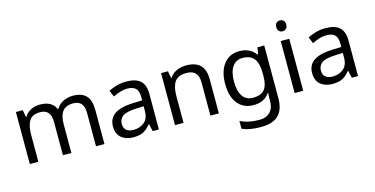

<svg xmlns="http://www.w3.org/2000/svg" viewBox="-90 -1204 3729 1911"><g transform="rotate(-15 1774.0 -248.5)"><path d="M673 -546Q764 -546 809 -499.5Q854 -453 854 -349V0H767V-345Q767 -472 658 -472Q580 -472 546.5 -427Q513 -382 513 -296V0H426V-345Q426 -472 316 -472Q235 -472 204 -422Q173 -372 173 -278V0H85V-536H156L169 -463H174Q199 -505 241.5 -525.5Q284 -546 332 -546Q458 -546 496 -456H501Q528 -502 574.5 -524Q621 -546 673 -546Z M1223 -545Q1321 -545 1368 -502Q1415 -459 1415 -365V0H1351L1334 -76H1330Q1295 -32 1256.5 -11Q1218 10 1150 10Q1077 10 1029 -28.5Q981 -67 981 -149Q981 -229 1044 -272.5Q1107 -316 1238 -320L1329 -323V-355Q1329 -422 1300 -448Q1271 -474 1218 -474Q1176 -474 1138 -461.5Q1100 -449 1067 -433L1040 -499Q1075 -518 1123 -531.5Q1171 -545 1223 -545ZM1249 -259Q1149 -255 1110.5 -227Q1072 -199 1072 -148Q1072 -103 1099.5 -82Q1127 -61 1170 -61Q1238 -61 1283 -98.5Q1328 -136 1328 -214V-262Z M1839 -546Q1935 -546 1984 -499.5Q2033 -453 2033 -349V0H1946V-343Q1946 -472 1826 -472Q1737 -472 1703 -422Q1669 -372 1669 -278V0H1581V-536H1652L1665 -463H1670Q1696 -505 1742 -525.5Q1788 -546 1839 -546Z M2389 -546Q2442 -546 2484.5 -526Q2527 -506 2557 -465H2562L2574 -536H2644V9Q2644 124 2585.5 182Q2527 240 2404 240Q2286 240 2211 206V125Q2290 167 2409 167Q2478 167 2517.5 126.5Q2557 86 2557 16V-5Q2557 -17 2558 -39.5Q2559 -62 2560 -71H2556Q2502 10 2390 10Q2286 10 2227.5 -63Q2169 -136 2169 -267Q2169 -395 2227.5 -470.5Q2286 -546 2389 -546ZM2401 -472Q2334 -472 2297 -418.5Q2260 -365 2260 -266Q2260 -167 2296.5 -114.5Q2333 -62 2403 -62Q2484 -62 2521 -105.5Q2558 -149 2558 -246V-267Q2558 -377 2520 -424.5Q2482 -472 2401 -472Z M2859 -737Q2879 -737 2894.5 -723.5Q2910 -710 2910 -681Q2910 -653 2894.5 -639Q2879 -625 2859 -625Q2837 -625 2822 -639Q2807 -653 2807 -681Q2807 -710 2822 -723.5Q2837 -737 2859 -737ZM2902 -536V0H2814V-536Z M3275 -545Q3373 -545 3420 -502Q3467 -459 3467 -365V0H3403L3386 -76H3382Q3347 -32 3308.5 -11Q3270 10 3202 10Q3129 10 3081 -28.5Q3033 -67 3033 -149Q3033 -229 3096 -272.5Q3159 -316 3290 -320L3381 -323V-355Q3381 -422 3352 -448Q3323 -474 3270 -474Q3228 -474 3190 -461.5Q3152 -449 3119 -433L3092 -499Q3127 -518 3175 -531.5Q3223 -545 3275 -545ZM3301 -259Q3201 -255 3162.5 -227Q3124 -199 3124 -148Q3124 -103 3151.5 -82Q3179 -61 3222 -61Q3290 -61 3335 -98.5Q3380 -136 3380 -214V-262Z"/></g></svg>

Font: Noto Sans PhagsPa
Style: Regular
Weight: 400
Designer: Monotype Design Team
Foundry: Monotype Imaging Inc.
Version: Version 2.004; ttfautohint (v1.8.4.7-5d5b)